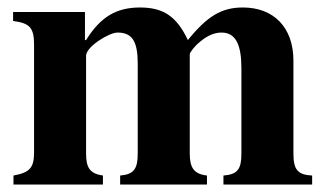

<svg xmlns="http://www.w3.org/2000/svg" viewBox="-20 -493 873 513"><path d="M814 0V-24C775 -26 764 -40 764 -83V-331C764 -420 711 -473 629 -473C572 -473 534 -450 482 -386C452 -449 417 -473 354 -473C290 -473 248 -447 210 -386H207V-461H15V-437C59 -431 71 -420 71 -373V-86C71 -45 60 -32 16 -24V0H255V-24C220 -29 210 -45 210 -83V-344C210 -368 271 -406 294 -406C333 -406 348 -383 348 -323V-83C348 -42 338 -27 301 -24V0H533V-24C498 -28 487 -45 487 -83V-348C487 -353 501 -371 514 -381C535 -399 554 -406 572 -406C610 -406 625 -373 625 -311V-83C625 -41 615 -27 577 -24V0Z"/></svg>

Font: XITS Math
Style: Bold
Weight: 700
Designer: MicroPress Inc., with final additions and corrections provided by Coen Hoffman, Elsevier (retired)
Version: Version 1.105